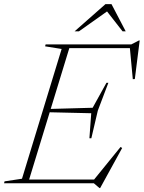

<svg xmlns="http://www.w3.org/2000/svg" viewBox="-52 -904 709 947"><path d="M252 -662.5 170.5 -675.5 173 -685H295.5L86 0H-32L-29.5 -9.5L56.5 -22.5ZM588 -673.5 610 -666.5H253.5L260 -685H595.5L633.5 -704.5H637L613 -514L603 -513.5ZM438.5 23.5 411 0H50.5L56.5 -18.5H436L404 -8.5L542.5 -179L550.5 -174L442 23.5ZM398.5 -222H389L398 -345.5L182.5 -350.5L188 -366.5L405 -372.5L473 -495.5H482.5L430.5 -358.5ZM316 -749.5 468 -883.5H498L568 -749.5H552.5L469 -856.5H488.5L337.5 -749.5Z"/></svg>

Font: Newsreader 36pt ExtraLight
Style: Italic
Weight: 250
Italic angle: -17°
Designer: Hugues Gentile
Foundry: Production Type
Version: Version 1.003